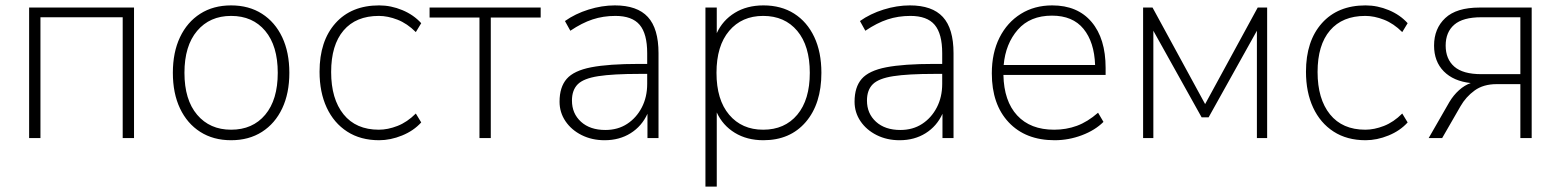

<svg xmlns="http://www.w3.org/2000/svg" viewBox="-20 -512 5788 712"><path d="M88 0V-484H477V0H435V-448H130V0Z M837 8Q771 8 722.5 -23Q674 -54 647.5 -110Q621 -166 621 -242Q621 -318 647.5 -374Q674 -430 722.5 -461Q771 -492 837 -492Q903 -492 951.5 -461Q1000 -430 1026.5 -374Q1053 -318 1053 -242Q1053 -166 1026.5 -110Q1000 -54 951.5 -23Q903 8 837 8ZM837 -31Q917 -31 963.5 -86.5Q1010 -142 1010 -242Q1010 -342 963.5 -397.5Q917 -453 837 -453Q758 -453 711 -397.5Q664 -342 664 -242Q664 -142 711 -86.5Q758 -31 837 -31Z M1386 8Q1317 8 1267.5 -24Q1218 -56 1191.5 -113Q1165 -170 1165 -246Q1165 -360 1224 -426Q1283 -492 1386 -492Q1430 -492 1472 -474.5Q1514 -457 1542 -426L1522 -393Q1490 -425 1454 -439Q1418 -453 1385 -453Q1300 -453 1254 -399Q1208 -345 1208 -245Q1208 -145 1254 -88Q1300 -31 1385 -31Q1418 -31 1454 -45Q1490 -59 1522 -91L1542 -58Q1514 -27 1471 -9.5Q1428 8 1386 8Z M1758 0V-447H1573V-484H1985V-447H1800V0Z M2222 8Q2175 8 2137 -11Q2099 -30 2077 -62.5Q2055 -95 2055 -135Q2055 -189 2081.5 -219.5Q2108 -250 2172.5 -262.5Q2237 -275 2350 -275H2380V-315Q2380 -387 2352 -420Q2324 -453 2262 -453Q2217 -453 2177.5 -440Q2138 -427 2095 -398L2075 -434Q2113 -461 2162.5 -476.5Q2212 -492 2260 -492Q2343 -492 2382.5 -449Q2422 -406 2422 -315V0H2381V-90Q2360 -44 2318.5 -18Q2277 8 2222 8ZM2225 -30Q2271 -30 2305.5 -52.5Q2340 -75 2360 -113.5Q2380 -152 2380 -201V-238H2352Q2253 -238 2198.5 -229.5Q2144 -221 2122.5 -199.5Q2101 -178 2101 -139Q2101 -91 2134.5 -60.5Q2168 -30 2225 -30Z M2596 180V-484H2638V-389Q2660 -437 2705 -464.5Q2750 -492 2811 -492Q2877 -492 2925 -461.5Q2973 -431 2999.5 -375Q3026 -319 3026 -242Q3026 -127 2968 -59.5Q2910 8 2811 8Q2750 8 2705 -19.5Q2660 -47 2638 -95V180ZM2810 -31Q2890 -31 2936.5 -86.5Q2983 -142 2983 -242Q2983 -342 2936.5 -397.5Q2890 -453 2810 -453Q2731 -453 2684 -397.5Q2637 -342 2637 -242Q2637 -142 2684 -86.5Q2731 -31 2810 -31Z M3316 8Q3269 8 3231 -11Q3193 -30 3171 -62.5Q3149 -95 3149 -135Q3149 -189 3175.5 -219.5Q3202 -250 3266.5 -262.5Q3331 -275 3444 -275H3474V-315Q3474 -387 3446 -420Q3418 -453 3356 -453Q3311 -453 3271.5 -440Q3232 -427 3189 -398L3169 -434Q3207 -461 3256.5 -476.5Q3306 -492 3354 -492Q3437 -492 3476.5 -449Q3516 -406 3516 -315V0H3475V-90Q3454 -44 3412.5 -18Q3371 8 3316 8ZM3319 -30Q3365 -30 3399.5 -52.5Q3434 -75 3454 -113.5Q3474 -152 3474 -201V-238H3446Q3347 -238 3292.5 -229.5Q3238 -221 3216.5 -199.5Q3195 -178 3195 -139Q3195 -91 3228.5 -60.5Q3262 -30 3319 -30Z M3891 8Q3783 8 3720.5 -58.5Q3658 -125 3658 -240Q3658 -316 3686.5 -372.5Q3715 -429 3765.5 -460.5Q3816 -492 3882 -492Q3976 -492 4028 -430.5Q4080 -369 4080 -260V-234H3701Q3703 -137 3752 -84Q3801 -31 3889 -31Q3934 -31 3973.5 -45.5Q4013 -60 4052 -94L4072 -60Q4041 -29 3992 -10.5Q3943 8 3891 8ZM3881 -454Q3800 -454 3754.5 -402Q3709 -350 3702 -271H4041Q4038 -356 3998 -405Q3958 -454 3881 -454Z M4219 0V-484H4254L4449 -126L4644 -484H4679V0H4641V-398L4462 -77H4436L4257 -398V0Z M5044 8Q4975 8 4925.5 -24Q4876 -56 4849.5 -113Q4823 -170 4823 -246Q4823 -360 4882 -426Q4941 -492 5044 -492Q5088 -492 5130 -474.5Q5172 -457 5200 -426L5180 -393Q5148 -425 5112 -439Q5076 -453 5043 -453Q4958 -453 4912 -399Q4866 -345 4866 -245Q4866 -145 4912 -88Q4958 -31 5043 -31Q5076 -31 5112 -45Q5148 -59 5180 -91L5200 -58Q5172 -27 5129 -9.5Q5086 8 5044 8Z M5278 0 5355 -134Q5370 -159 5390.5 -177.5Q5411 -196 5434 -204Q5370 -211 5334 -247.5Q5298 -284 5298 -343Q5298 -406 5339.5 -445Q5381 -484 5467 -484H5660V0H5618V-200H5530Q5481 -200 5448.5 -176.5Q5416 -153 5396 -118L5328 0ZM5473 -237H5618V-448H5473Q5405 -448 5373 -420.5Q5341 -393 5341 -343Q5341 -293 5373 -265Q5405 -237 5473 -237Z"/></svg>

Font: Nunito Sans ExtraLight
Style: Regular
Weight: 200
Designer: Vernon Adams
Foundry: Vernon Adams
Version: Version 3.006; ttfautohint (v1.8.3)